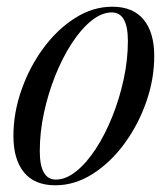

<svg xmlns="http://www.w3.org/2000/svg" viewBox="-20 -542 500 572"><path d="M314.5 -522Q376.5 -522 408 -483.5Q439.5 -445 439.5 -375Q439.5 -306 415.5 -237.8Q391.5 -169.5 350.2 -113.5Q309 -57.5 256 -23.8Q203 10 145 10Q83 10 51.5 -28.5Q20 -67 20 -137Q20 -206 44 -274.2Q68 -342.5 109.2 -398.5Q150.5 -454.5 203.5 -488.2Q256.5 -522 314.5 -522ZM146.5 -7Q176.5 -7 207.2 -31.8Q238 -56.5 265.5 -98.8Q293 -141 314.5 -194.5Q336 -248 348.5 -306Q361 -364 361 -420Q361 -505 313 -505Q283 -505 252.2 -480.2Q221.5 -455.5 194 -413.2Q166.5 -371 145 -317.5Q123.5 -264 111 -206Q98.5 -148 98.5 -92Q98.5 -7 146.5 -7Z"/></svg>

Font: Newsreader Display
Style: Italic
Weight: 400
Italic angle: -17°
Designer: Hugues Gentile
Foundry: Production Type
Version: Version 1.001